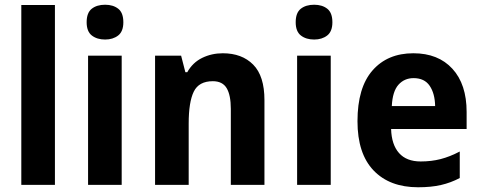

<svg xmlns="http://www.w3.org/2000/svg" viewBox="-20 -781 2030 811"><path d="M212 0H70V-760H212Z M424 -761Q458 -761 479.5 -744Q501 -727 501 -687Q501 -648 479 -631Q457 -614 424 -614Q390 -614 368 -631Q346 -648 346 -687Q346 -727 367.5 -744Q389 -761 424 -761ZM494 -546V0H352V-546Z M921 -556Q1002 -556 1049.5 -508Q1097 -460 1097 -358V0H955V-321Q955 -379 937.5 -408.5Q920 -438 879 -438Q820 -438 798.5 -394Q777 -350 777 -259V0H635V-546H745L763 -476H771Q794 -517 834 -536.5Q874 -556 921 -556Z M1307 -761Q1341 -761 1362.5 -744Q1384 -727 1384 -687Q1384 -648 1362 -631Q1340 -614 1307 -614Q1273 -614 1251 -631Q1229 -648 1229 -687Q1229 -727 1250.5 -744Q1272 -761 1307 -761ZM1377 -546V0H1235V-546Z M1726 -556Q1831 -556 1891 -490.5Q1951 -425 1951 -308V-236H1632Q1634 -170 1665.5 -134.5Q1697 -99 1757 -99Q1802 -99 1841 -109Q1880 -119 1922 -141V-29Q1884 -9 1842.5 0.5Q1801 10 1746 10Q1626 10 1558 -61Q1490 -132 1490 -269Q1490 -411 1553.5 -483.5Q1617 -556 1726 -556ZM1727 -451Q1688 -451 1663 -423Q1638 -395 1635 -333H1818Q1817 -386 1795 -418.5Q1773 -451 1727 -451Z"/></svg>

Font: Noto Sans Ethiopic SemiCondensed
Style: Bold
Weight: 700
Width: 4
Designer: Monotype Design Team
Foundry: Monotype Imaging Inc.
Version: Version 2.102; ttfautohint (v1.8.4.7-5d5b)